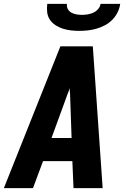

<svg xmlns="http://www.w3.org/2000/svg" viewBox="-32 -975 652 995"><path d="M-12 0 281 -735H449L500 0H349L343 -140H191L139 0ZM235 -260H339L331 -490Q330 -497 329.5 -504Q329 -511 329 -518Q327 -511 324.5 -504Q322 -497 319 -490ZM379 -815Q357 -815 335.5 -817.5Q314 -820 293.5 -826.5Q273 -833 255.5 -844.5Q238 -856 226.5 -873Q215 -890 212.5 -911.5Q210 -933 213 -955H315Q313 -940 319.5 -928Q326 -916 338 -909.5Q350 -903 364 -900.5Q378 -898 393 -898Q408 -898 423 -900.5Q438 -903 452 -909.5Q466 -916 476.5 -928Q487 -940 489 -955H591Q588 -933 577.5 -911.5Q567 -890 550.5 -873Q534 -856 512.5 -844.5Q491 -833 468.5 -826.5Q446 -820 423.5 -817.5Q401 -815 379 -815Z"/></svg>

Font: Iosevka Aile Heavy Oblique
Style: Regular
Weight: 900
Italic angle: -9°
Designer: Belleve Invis
Foundry: Belleve Invis
Version: Version 31.1.0; ttfautohint (v1.8.4)